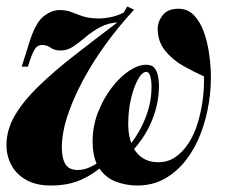

<svg xmlns="http://www.w3.org/2000/svg" viewBox="-21 -559 719 593"><path d="M299 -50Q270 -22 230 -4Q190 14 136 14Q91 14 60.5 -3Q30 -20 14.5 -48.5Q-1 -77 -1 -111Q-1 -158 25 -202.5Q51 -247 98.5 -293Q146 -339 209.5 -388.5Q273 -438 346 -493L347 -490Q314 -489 289 -475.5Q264 -462 244 -445Q224 -428 205.5 -415.5Q187 -403 166 -403Q147 -403 135.5 -411.5Q124 -420 110 -420Q96 -420 88.5 -410Q81 -400 73 -377L65 -353H46L69 -426Q88 -488 113 -508Q138 -528 164 -528Q184 -528 200 -521.5Q216 -515 235.5 -508.5Q255 -502 286 -502Q299 -502 318.5 -505.5Q338 -509 361 -520L372 -539L393 -529Q345 -477 304.5 -421Q264 -365 234 -308.5Q204 -252 187 -200Q170 -148 170 -103Q170 -70 181 -52Q192 -34 219 -34Q237 -34 255.5 -42Q274 -50 291 -64ZM468 -58Q498 -58 521 -74Q544 -90 561.5 -117Q579 -144 589.5 -178.5Q600 -213 605 -250Q610 -287 609 -323Q578 -337 545 -355.5Q512 -374 489 -402.5Q466 -431 466 -470Q466 -492 481.5 -512Q497 -532 530 -532Q559 -532 578 -512Q597 -492 608 -462Q619 -432 624 -399Q629 -366 630 -340Q632 -291 624 -241Q616 -191 598.5 -145.5Q581 -100 553 -64Q525 -28 487.5 -7Q450 14 403 14Q369 14 337 2Q305 -10 285 -40Q265 -70 265 -123Q265 -169 281.5 -211.5Q298 -254 323.5 -287.5Q349 -321 377.5 -340Q406 -359 430 -359Q449 -359 457 -348Q465 -337 467.5 -321.5Q470 -306 470 -295Q470 -232 442 -172.5Q414 -113 360 -66L353 -83Q396 -123 421.5 -179Q447 -235 447 -290Q447 -311 443 -324Q439 -337 431 -337Q418 -337 405 -313.5Q392 -290 383.5 -253.5Q375 -217 375 -175Q375 -142 385 -115.5Q395 -89 416 -73.5Q437 -58 468 -58Z"/></svg>

Font: Playfair Display ExtraBold
Style: Italic
Weight: 800
Italic angle: -14°
Designer: Claus Eggers Sørensen
Foundry: Claus Eggers Sørensen
Version: Version 1.203